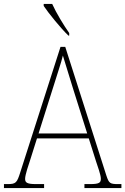

<svg xmlns="http://www.w3.org/2000/svg" viewBox="-23 -951 634 971"><path d="M323 -771H327V-784C300 -822 261 -886 241 -931H198V-921C221 -886 285 -807 323 -771ZM-3 0H200V-20H158C111 -20 104 -29 104 -47C104 -67 122 -119 129 -140L164 -251H426L463 -134C470 -113 487 -66 487 -48C487 -28 481 -20 433 -20H404V0H591V-20H575C533 -20 528 -24 515 -63L307 -714H283L80 -81C63 -27 58 -20 16 -20H-3ZM172 -276 247 -513C262 -563 288 -638 295 -670C307 -631 328 -563 347 -501L418 -276Z"/></svg>

Font: Noto Serif Armenian SemiCondensed Thin
Style: Regular
Weight: 100
Width: 4
Designer: Monotype Design Team
Foundry: Monotype Imaging Inc.
Version: Version 2.008